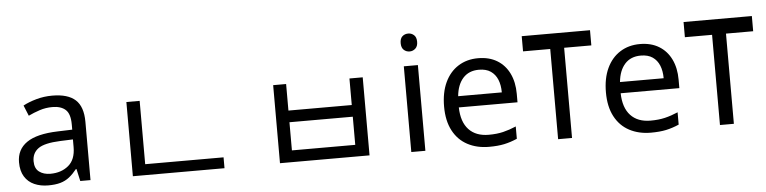

<svg xmlns="http://www.w3.org/2000/svg" viewBox="-45 -961 4774 1196"><g transform="rotate(-5 2341.5 -363.5)"><path d="M288 -545Q386 -545 433 -502Q480 -459 480 -365V0H416L399 -76H395Q372 -47 347.5 -27.5Q323 -8 291.5 1Q260 10 215 10Q167 10 128.5 -7Q90 -24 68 -59.5Q46 -95 46 -149Q46 -229 109 -272.5Q172 -316 303 -320L394 -323V-355Q394 -422 365 -448Q336 -474 283 -474Q241 -474 203 -461.5Q165 -449 132 -433L105 -499Q140 -518 188 -531.5Q236 -545 288 -545ZM314 -259Q214 -255 175.5 -227Q137 -199 137 -148Q137 -103 164.5 -82Q192 -61 235 -61Q303 -61 348 -98.5Q393 -136 393 -214V-262Z M745 -69H1318V-1H745ZM745 -465H828V-43H745Z M1665 -490H1746V-324H2142V-490H2225V-2H1665ZM1746 -251V-75H2142V-251Z M2574 -536V0H2486V-536ZM2531 -737Q2551 -737 2566.5 -723.5Q2582 -710 2582 -681Q2582 -653 2566.5 -639Q2551 -625 2531 -625Q2509 -625 2494 -639Q2479 -653 2479 -681Q2479 -710 2494 -723.5Q2509 -737 2531 -737Z M2951 -546Q3020 -546 3069.5 -516Q3119 -486 3145.5 -431.5Q3172 -377 3172 -304V-251H2805Q2807 -160 2851.5 -112.5Q2896 -65 2976 -65Q3027 -65 3066.5 -74.5Q3106 -84 3148 -102V-25Q3107 -7 3067 1.5Q3027 10 2972 10Q2896 10 2837.5 -21Q2779 -52 2746.5 -113.5Q2714 -175 2714 -264Q2714 -352 2743.5 -415Q2773 -478 2826.5 -512Q2880 -546 2951 -546ZM2950 -474Q2887 -474 2850.5 -433.5Q2814 -393 2807 -321H3080Q3080 -367 3066 -401Q3052 -435 3023.5 -454.5Q2995 -474 2950 -474Z M3661 -659V-564H3491V0H3404V-564H3234V-659Z M3963 -546Q4032 -546 4081.5 -516Q4131 -486 4157.5 -431.5Q4184 -377 4184 -304V-251H3817Q3819 -160 3863.5 -112.5Q3908 -65 3988 -65Q4039 -65 4078.5 -74.5Q4118 -84 4160 -102V-25Q4119 -7 4079 1.5Q4039 10 3984 10Q3908 10 3849.5 -21Q3791 -52 3758.5 -113.5Q3726 -175 3726 -264Q3726 -352 3755.5 -415Q3785 -478 3838.5 -512Q3892 -546 3963 -546ZM3962 -474Q3899 -474 3862.5 -433.5Q3826 -393 3819 -321H4092Q4092 -367 4078 -401Q4064 -435 4035.5 -454.5Q4007 -474 3962 -474Z M4673 -659V-564H4503V0H4416V-564H4246V-659Z"/></g></svg>

Font: lkorean05
Style: Book
Weight: 400
Designer: Jelle Bosma - Monotype Design Team
Foundry: Monotype Imaging Inc.
Version: Version 2.003